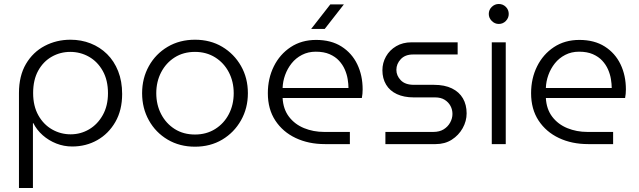

<svg xmlns="http://www.w3.org/2000/svg" viewBox="-20 -722 3204 962"><path d="M333 -523Q387 -523 434 -504.5Q481 -486 516.5 -451Q552 -416 572 -365.5Q592 -315 592 -251Q592 -170 558 -111Q524 -52 467.5 -20Q411 12 342 12Q300 12 262 -3Q224 -18 194 -44.5Q164 -71 147 -105H145V220H75V-256Q75 -342 110 -401.5Q145 -461 204 -492Q263 -523 333 -523ZM332 -462Q282 -462 239.5 -438Q197 -414 171.5 -368Q146 -322 146 -256Q146 -191 172 -144.5Q198 -98 241 -73.5Q284 -49 334 -49Q384 -49 426.5 -74Q469 -99 495 -145.5Q521 -192 521 -255Q521 -320 495 -366.5Q469 -413 426 -437.5Q383 -462 332 -462Z M957 13Q880 13 820 -22.5Q760 -58 726 -119Q692 -180 692 -255Q692 -330 726 -391Q760 -452 820 -487.5Q880 -523 957 -523Q1034 -523 1093.5 -487.5Q1153 -452 1187.5 -391.5Q1222 -331 1222 -255Q1222 -180 1187.5 -119Q1153 -58 1093.5 -22.5Q1034 13 957 13ZM957 -48Q1014 -48 1058 -75.5Q1102 -103 1126.5 -150Q1151 -197 1151 -255Q1151 -313 1126.5 -360Q1102 -407 1058 -434.5Q1014 -462 957 -462Q899 -462 855.5 -434.5Q812 -407 787.5 -360Q763 -313 763 -255Q763 -197 787.5 -150Q812 -103 855.5 -75.5Q899 -48 957 -48Z M1608 0Q1526 0 1461.5 -30.5Q1397 -61 1359.5 -118Q1322 -175 1322 -255Q1322 -329 1352 -389.5Q1382 -450 1436.5 -486Q1491 -522 1564 -522Q1639 -522 1691 -489Q1743 -456 1770 -400Q1797 -344 1797 -274Q1797 -264 1796 -252Q1795 -240 1793 -231H1396Q1399 -175 1428 -137Q1457 -99 1503.5 -80Q1550 -61 1604 -61H1733V0ZM1396 -281H1726Q1726 -301 1722 -325.5Q1718 -350 1707.5 -374Q1697 -398 1678.5 -418Q1660 -438 1631.5 -450.5Q1603 -463 1562 -463Q1524 -463 1493 -447Q1462 -431 1441 -404.5Q1420 -378 1408.5 -346Q1397 -314 1396 -281ZM1539 -577 1635 -700H1703L1607 -577Z M1911 0V-61H2151Q2182 -61 2203 -74Q2224 -87 2235.5 -108Q2247 -129 2247 -151Q2247 -173 2237 -191.5Q2227 -210 2208 -222Q2189 -234 2160 -234H2053Q2004 -234 1968.5 -250.5Q1933 -267 1914.5 -298Q1896 -329 1896 -370Q1896 -407 1914 -439Q1932 -471 1965 -490.5Q1998 -510 2042 -510H2273V-449H2049Q2010 -449 1988 -425.5Q1966 -402 1966 -372Q1966 -343 1988 -320Q2010 -297 2054 -297H2154Q2208 -297 2244.5 -279Q2281 -261 2299.5 -229Q2318 -197 2318 -154Q2318 -115 2298 -79.5Q2278 -44 2243.5 -22Q2209 0 2163 0Z M2444 0V-510H2514V0ZM2479 -602Q2459 -602 2444 -617Q2429 -632 2429 -652Q2429 -673 2444 -687.5Q2459 -702 2479 -702Q2500 -702 2514.5 -687.5Q2529 -673 2529 -652Q2529 -632 2514.5 -617Q2500 -602 2479 -602Z M2927 0Q2845 0 2780.5 -30.5Q2716 -61 2678.5 -118Q2641 -175 2641 -255Q2641 -329 2671 -389.5Q2701 -450 2755.5 -486Q2810 -522 2883 -522Q2958 -522 3010 -489Q3062 -456 3089 -400Q3116 -344 3116 -274Q3116 -264 3115 -252Q3114 -240 3112 -231H2715Q2718 -175 2747 -137Q2776 -99 2822.5 -80Q2869 -61 2923 -61H3052V0ZM2715 -281H3045Q3045 -301 3041 -325.5Q3037 -350 3026.5 -374Q3016 -398 2997.5 -418Q2979 -438 2950.5 -450.5Q2922 -463 2881 -463Q2843 -463 2812 -447Q2781 -431 2760 -404.5Q2739 -378 2727.5 -346Q2716 -314 2715 -281Z"/></svg>

Font: MuseoModerno Thin Light
Style: Regular
Weight: 300
Version: Version 1.003